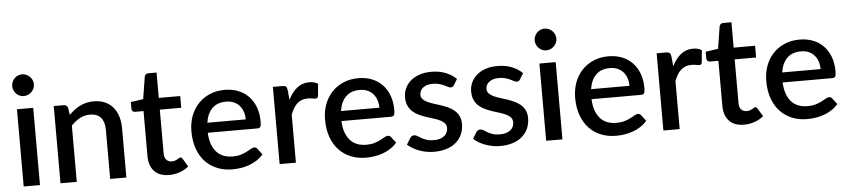

<svg xmlns="http://www.w3.org/2000/svg" viewBox="-44 -995 5577 1263"><g transform="rotate(-5 2745.0 -364.0)"><path d="M177.5 -510V0H70V-510ZM195.5 -664Q195.5 -649.5 189.8 -636.5Q184 -623.5 174 -613.8Q164 -604 150.8 -598.2Q137.5 -592.5 122.5 -592.5Q108 -592.5 95.2 -598.2Q82.5 -604 73 -613.8Q63.5 -623.5 57.8 -636.5Q52 -649.5 52 -664Q52 -679 57.8 -692Q63.5 -705 73 -714.8Q82.5 -724.5 95.2 -730.2Q108 -736 122.5 -736Q137.5 -736 150.8 -730.2Q164 -724.5 174 -714.8Q184 -705 189.8 -692Q195.5 -679 195.5 -664Z M413.5 -442.5Q430 -459.5 447.8 -473.2Q465.5 -487 485.5 -497Q505.5 -507 528 -512.5Q550.5 -518 577 -518Q619 -518 650.8 -504Q682.5 -490 704.2 -464.5Q726 -439 737 -403.2Q748 -367.5 748 -324.5V0H641V-324.5Q641 -376 617.2 -404.5Q593.5 -433 545 -433Q509 -433 478.2 -416.5Q447.5 -400 420.5 -371.5V0H313V-510H378Q400 -510 406 -489.5Z M1030.5 8Q967 8 932.8 -27.8Q898.5 -63.5 898.5 -128.5V-425.5H842.5Q833.5 -425.5 827 -431.2Q820.5 -437 820.5 -448.5V-492L903 -504L926.5 -651.5Q929 -660 935 -665.2Q941 -670.5 951 -670.5H1006V-503H1147.5V-425.5H1006V-136Q1006 -108.5 1019.5 -94Q1033 -79.5 1055.5 -79.5Q1068 -79.5 1077 -82.8Q1086 -86 1092.5 -89.8Q1099 -93.5 1103.8 -96.8Q1108.5 -100 1113 -100Q1122 -100 1127.5 -90L1159.5 -37.5Q1134.5 -15.5 1100.5 -3.8Q1066.5 8 1030.5 8Z M1563.5 -312.5Q1563.5 -339.5 1555.8 -362.8Q1548 -386 1533 -403.2Q1518 -420.5 1495.8 -430.2Q1473.5 -440 1444.5 -440Q1386 -440 1352.5 -406.5Q1319 -373 1310 -312.5ZM1307 -246.5Q1309 -203 1320.5 -171.2Q1332 -139.5 1351.2 -118.5Q1370.5 -97.5 1397.2 -87.2Q1424 -77 1457 -77Q1488.5 -77 1511.5 -84.2Q1534.5 -91.5 1551.5 -100.2Q1568.5 -109 1580.5 -116.2Q1592.5 -123.5 1602.5 -123.5Q1615.5 -123.5 1622.5 -113.5L1653 -74Q1634 -51.5 1610 -36Q1586 -20.5 1559 -10.8Q1532 -1 1503.5 3.2Q1475 7.5 1448 7.5Q1395 7.5 1349.8 -10.2Q1304.5 -28 1271.2 -62.5Q1238 -97 1219.2 -148Q1200.5 -199 1200.5 -265.5Q1200.5 -318.5 1217.2 -364.5Q1234 -410.5 1265.2 -444.5Q1296.5 -478.5 1341.2 -498.2Q1386 -518 1442.5 -518Q1489.5 -518 1529.5 -502.8Q1569.5 -487.5 1598.5 -458Q1627.5 -428.5 1643.8 -385.8Q1660 -343 1660 -288.5Q1660 -263.5 1654.5 -255Q1649 -246.5 1634.5 -246.5Z M1861.5 -415.5Q1885.5 -464 1919.5 -491.8Q1953.5 -519.5 2001 -519.5Q2017.5 -519.5 2032 -515.8Q2046.5 -512 2058 -504.5L2050.5 -423.5Q2048.5 -415 2044.2 -411.8Q2040 -408.5 2033 -408.5Q2025.5 -408.5 2011.5 -411.2Q1997.5 -414 1982 -414Q1959.5 -414 1942.2 -407.5Q1925 -401 1911.2 -388.5Q1897.5 -376 1887 -358Q1876.5 -340 1867.5 -317V0H1760V-510H1822.5Q1839.5 -510 1846 -503.8Q1852.5 -497.5 1855 -482Z M2446 -312.5Q2446 -339.5 2438.2 -362.8Q2430.5 -386 2415.5 -403.2Q2400.5 -420.5 2378.2 -430.2Q2356 -440 2327 -440Q2268.5 -440 2235 -406.5Q2201.5 -373 2192.5 -312.5ZM2189.5 -246.5Q2191.5 -203 2203 -171.2Q2214.5 -139.5 2233.8 -118.5Q2253 -97.5 2279.8 -87.2Q2306.5 -77 2339.5 -77Q2371 -77 2394 -84.2Q2417 -91.5 2434 -100.2Q2451 -109 2463 -116.2Q2475 -123.5 2485 -123.5Q2498 -123.5 2505 -113.5L2535.5 -74Q2516.5 -51.5 2492.5 -36Q2468.5 -20.5 2441.5 -10.8Q2414.5 -1 2386 3.2Q2357.5 7.5 2330.5 7.5Q2277.5 7.5 2232.2 -10.2Q2187 -28 2153.8 -62.5Q2120.5 -97 2101.8 -148Q2083 -199 2083 -265.5Q2083 -318.5 2099.8 -364.5Q2116.5 -410.5 2147.8 -444.5Q2179 -478.5 2223.8 -498.2Q2268.5 -518 2325 -518Q2372 -518 2412 -502.8Q2452 -487.5 2481 -458Q2510 -428.5 2526.2 -385.8Q2542.5 -343 2542.5 -288.5Q2542.5 -263.5 2537 -255Q2531.5 -246.5 2517 -246.5Z M2947 -417.5Q2943 -410.5 2938 -407.5Q2933 -404.5 2925.5 -404.5Q2917 -404.5 2907 -409.8Q2897 -415 2883.5 -421.5Q2870 -428 2851.8 -433.2Q2833.5 -438.5 2809 -438.5Q2789 -438.5 2772.8 -433.8Q2756.5 -429 2745.2 -420.2Q2734 -411.5 2728 -399.8Q2722 -388 2722 -374.5Q2722 -356.5 2733 -344.5Q2744 -332.5 2762 -323.8Q2780 -315 2803 -308Q2826 -301 2850 -293Q2874 -285 2897 -274.5Q2920 -264 2938 -248.8Q2956 -233.5 2967 -211.8Q2978 -190 2978 -159Q2978 -123 2965 -92.5Q2952 -62 2927 -39.5Q2902 -17 2864.8 -4.5Q2827.5 8 2779.5 8Q2753 8 2728.2 3.2Q2703.5 -1.5 2681.2 -9.8Q2659 -18 2639.8 -29.5Q2620.5 -41 2605.5 -54.5L2630.5 -95.5Q2635 -103 2641.8 -107.2Q2648.5 -111.5 2658.5 -111.5Q2669 -111.5 2679.2 -104.8Q2689.5 -98 2703.2 -90Q2717 -82 2736.5 -75.2Q2756 -68.5 2785 -68.5Q2809 -68.5 2826.5 -74.2Q2844 -80 2855.5 -90Q2867 -100 2872.5 -112.8Q2878 -125.5 2878 -140Q2878 -159.5 2867 -172Q2856 -184.5 2837.8 -193.5Q2819.5 -202.5 2796.2 -209.5Q2773 -216.5 2749 -224.5Q2725 -232.5 2701.8 -243Q2678.5 -253.5 2660.2 -269.8Q2642 -286 2631 -309.2Q2620 -332.5 2620 -366Q2620 -396.5 2632.2 -424Q2644.5 -451.5 2668.2 -472.5Q2692 -493.5 2726.8 -505.8Q2761.5 -518 2807 -518Q2858.5 -518 2900.5 -501.5Q2942.5 -485 2971 -456.5Z M3383.5 -417.5Q3379.5 -410.5 3374.5 -407.5Q3369.5 -404.5 3362 -404.5Q3353.5 -404.5 3343.5 -409.8Q3333.5 -415 3320 -421.5Q3306.5 -428 3288.2 -433.2Q3270 -438.5 3245.5 -438.5Q3225.5 -438.5 3209.2 -433.8Q3193 -429 3181.8 -420.2Q3170.5 -411.5 3164.5 -399.8Q3158.5 -388 3158.5 -374.5Q3158.5 -356.5 3169.5 -344.5Q3180.5 -332.5 3198.5 -323.8Q3216.5 -315 3239.5 -308Q3262.5 -301 3286.5 -293Q3310.5 -285 3333.5 -274.5Q3356.5 -264 3374.5 -248.8Q3392.5 -233.5 3403.5 -211.8Q3414.5 -190 3414.5 -159Q3414.5 -123 3401.5 -92.5Q3388.5 -62 3363.5 -39.5Q3338.5 -17 3301.2 -4.5Q3264 8 3216 8Q3189.5 8 3164.8 3.2Q3140 -1.5 3117.8 -9.8Q3095.5 -18 3076.2 -29.5Q3057 -41 3042 -54.5L3067 -95.5Q3071.5 -103 3078.2 -107.2Q3085 -111.5 3095 -111.5Q3105.5 -111.5 3115.8 -104.8Q3126 -98 3139.8 -90Q3153.5 -82 3173 -75.2Q3192.5 -68.5 3221.5 -68.5Q3245.5 -68.5 3263 -74.2Q3280.5 -80 3292 -90Q3303.5 -100 3309 -112.8Q3314.5 -125.5 3314.5 -140Q3314.5 -159.5 3303.5 -172Q3292.5 -184.5 3274.2 -193.5Q3256 -202.5 3232.8 -209.5Q3209.5 -216.5 3185.5 -224.5Q3161.5 -232.5 3138.2 -243Q3115 -253.5 3096.8 -269.8Q3078.5 -286 3067.5 -309.2Q3056.5 -332.5 3056.5 -366Q3056.5 -396.5 3068.8 -424Q3081 -451.5 3104.8 -472.5Q3128.5 -493.5 3163.2 -505.8Q3198 -518 3243.5 -518Q3295 -518 3337 -501.5Q3379 -485 3407.5 -456.5Z M3627.5 -510V0H3520V-510ZM3645.5 -664Q3645.5 -649.5 3639.8 -636.5Q3634 -623.5 3624 -613.8Q3614 -604 3600.8 -598.2Q3587.5 -592.5 3572.5 -592.5Q3558 -592.5 3545.2 -598.2Q3532.5 -604 3523 -613.8Q3513.5 -623.5 3507.8 -636.5Q3502 -649.5 3502 -664Q3502 -679 3507.8 -692Q3513.5 -705 3523 -714.8Q3532.5 -724.5 3545.2 -730.2Q3558 -736 3572.5 -736Q3587.5 -736 3600.8 -730.2Q3614 -724.5 3624 -714.8Q3634 -705 3639.8 -692Q3645.5 -679 3645.5 -664Z M4097.5 -312.5Q4097.5 -339.5 4089.8 -362.8Q4082 -386 4067 -403.2Q4052 -420.5 4029.8 -430.2Q4007.5 -440 3978.5 -440Q3920 -440 3886.5 -406.5Q3853 -373 3844 -312.5ZM3841 -246.5Q3843 -203 3854.5 -171.2Q3866 -139.5 3885.2 -118.5Q3904.5 -97.5 3931.2 -87.2Q3958 -77 3991 -77Q4022.5 -77 4045.5 -84.2Q4068.5 -91.5 4085.5 -100.2Q4102.5 -109 4114.5 -116.2Q4126.5 -123.5 4136.5 -123.5Q4149.5 -123.5 4156.5 -113.5L4187 -74Q4168 -51.5 4144 -36Q4120 -20.5 4093 -10.8Q4066 -1 4037.5 3.2Q4009 7.5 3982 7.5Q3929 7.5 3883.8 -10.2Q3838.5 -28 3805.2 -62.5Q3772 -97 3753.2 -148Q3734.5 -199 3734.5 -265.5Q3734.5 -318.5 3751.2 -364.5Q3768 -410.5 3799.2 -444.5Q3830.5 -478.5 3875.2 -498.2Q3920 -518 3976.5 -518Q4023.5 -518 4063.5 -502.8Q4103.5 -487.5 4132.5 -458Q4161.5 -428.5 4177.8 -385.8Q4194 -343 4194 -288.5Q4194 -263.5 4188.5 -255Q4183 -246.5 4168.5 -246.5Z M4395.5 -415.5Q4419.5 -464 4453.5 -491.8Q4487.5 -519.5 4535 -519.5Q4551.5 -519.5 4566 -515.8Q4580.5 -512 4592 -504.5L4584.5 -423.5Q4582.5 -415 4578.2 -411.8Q4574 -408.5 4567 -408.5Q4559.5 -408.5 4545.5 -411.2Q4531.5 -414 4516 -414Q4493.5 -414 4476.2 -407.5Q4459 -401 4445.2 -388.5Q4431.5 -376 4421 -358Q4410.5 -340 4401.5 -317V0H4294V-510H4356.5Q4373.5 -510 4380 -503.8Q4386.5 -497.5 4389 -482Z M4826.5 8Q4763 8 4728.8 -27.8Q4694.5 -63.5 4694.5 -128.5V-425.5H4638.5Q4629.5 -425.5 4623 -431.2Q4616.5 -437 4616.5 -448.5V-492L4699 -504L4722.5 -651.5Q4725 -660 4731 -665.2Q4737 -670.5 4747 -670.5H4802V-503H4943.5V-425.5H4802V-136Q4802 -108.5 4815.5 -94Q4829 -79.5 4851.5 -79.5Q4864 -79.5 4873 -82.8Q4882 -86 4888.5 -89.8Q4895 -93.5 4899.8 -96.8Q4904.5 -100 4909 -100Q4918 -100 4923.5 -90L4955.5 -37.5Q4930.5 -15.5 4896.5 -3.8Q4862.5 8 4826.5 8Z M5359.5 -312.5Q5359.5 -339.5 5351.8 -362.8Q5344 -386 5329 -403.2Q5314 -420.5 5291.8 -430.2Q5269.5 -440 5240.5 -440Q5182 -440 5148.5 -406.5Q5115 -373 5106 -312.5ZM5103 -246.5Q5105 -203 5116.5 -171.2Q5128 -139.5 5147.2 -118.5Q5166.5 -97.5 5193.2 -87.2Q5220 -77 5253 -77Q5284.5 -77 5307.5 -84.2Q5330.5 -91.5 5347.5 -100.2Q5364.5 -109 5376.5 -116.2Q5388.5 -123.5 5398.5 -123.5Q5411.5 -123.5 5418.5 -113.5L5449 -74Q5430 -51.5 5406 -36Q5382 -20.5 5355 -10.8Q5328 -1 5299.5 3.2Q5271 7.5 5244 7.5Q5191 7.5 5145.8 -10.2Q5100.5 -28 5067.2 -62.5Q5034 -97 5015.2 -148Q4996.5 -199 4996.5 -265.5Q4996.5 -318.5 5013.2 -364.5Q5030 -410.5 5061.2 -444.5Q5092.5 -478.5 5137.2 -498.2Q5182 -518 5238.5 -518Q5285.5 -518 5325.5 -502.8Q5365.5 -487.5 5394.5 -458Q5423.5 -428.5 5439.8 -385.8Q5456 -343 5456 -288.5Q5456 -263.5 5450.5 -255Q5445 -246.5 5430.5 -246.5Z"/></g></svg>

Font: Lato 2
Style: Regular
Weight: 600
Designer: Lukasz Dziedzic with Adam Twardoch and Botio Nikoltchev
Foundry: tyPoland Lukasz Dziedzic
Version: Version 2.015; 2015-08-06; http://www.latofonts.com/